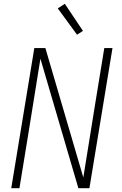

<svg xmlns="http://www.w3.org/2000/svg" viewBox="-20 -987 640 1007"><path d="M39 0 160 -735H218L417 -56Q433 -152 448 -248.5Q463 -345 479 -441L527 -735H570L449 0H391L192 -679Q176 -583 161 -486.5Q146 -390 130 -294L82 0ZM384 -805 283 -943 320 -967 415 -825Z"/></svg>

Font: Iosevka XLt Ex Obl
Style: Regular
Weight: 200
Width: 7
Italic angle: -9°
Monospace: yes
Designer: Belleve Invis
Foundry: Belleve Invis
Version: Version 32.5.0; ttfautohint (v1.8.4)